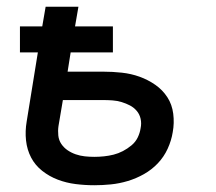

<svg xmlns="http://www.w3.org/2000/svg" viewBox="-20 -540 640 568"><path d="M259 8Q231 8 203.5 4.5Q176 1 151 -8.5Q126 -18 105 -34.5Q84 -51 72 -74Q60 -97 57 -124.5Q54 -152 59 -181L92 -385H39V-462H105L115 -520H212L202 -462H314V-385H189L180 -328H285Q313 -328 340.5 -325Q368 -322 393 -313Q418 -304 439.5 -289Q461 -274 475 -252.5Q489 -231 492.5 -203.5Q496 -176 491 -149Q487 -124 476 -100Q465 -76 447 -57Q429 -38 406 -25Q383 -12 358 -4.5Q333 3 308 5.5Q283 8 259 8ZM259 -76Q273 -76 287.5 -77.5Q302 -79 316 -82.5Q330 -86 343.5 -93Q357 -100 369 -110Q381 -120 387.5 -133.5Q394 -147 396 -161Q399 -175 396 -188.5Q393 -202 384.5 -212Q376 -222 364.5 -228Q353 -234 340 -238Q327 -242 313 -243Q299 -244 285 -244H166L153 -167Q151 -153 152.5 -139Q154 -125 161.5 -114Q169 -103 180 -95.5Q191 -88 204 -83.5Q217 -79 231 -77.5Q245 -76 259 -76Z"/></svg>

Font: Iosevka Aile Medium
Style: Italic
Weight: 500
Italic angle: -9°
Designer: Belleve Invis
Foundry: Belleve Invis
Version: Version 31.1.0; ttfautohint (v1.8.4)